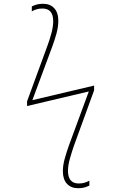

<svg xmlns="http://www.w3.org/2000/svg" viewBox="-20 -786 640 1014"><path d="M393 208Q355 208 333.5 184.5Q312 161 312 118Q312 86 322.5 49.5Q333 13 344 -18L449 -303L123 -226V-251L230 -543Q241 -572 251 -608.5Q261 -645 261 -674Q261 -741 204 -741Q186 -741 172 -736.5Q158 -732 148 -726V-752Q158 -757 172 -761.5Q186 -766 207 -766Q245 -766 266.5 -742.5Q288 -719 288 -676Q288 -644 278 -608Q268 -572 256 -540L151 -257L477 -334V-309L370 -15Q360 14 349.5 50.5Q339 87 339 116Q339 183 396 183Q414 183 428 178.5Q442 174 452 168V194Q442 199 428 203.5Q414 208 393 208Z"/></svg>

Font: Noto Sans Mono Thin
Style: Regular
Weight: 100
Designer: Monotype Design Team
Foundry: Monotype Imaging Inc.
Version: Version 2.014